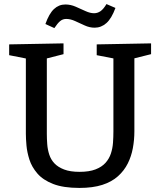

<svg xmlns="http://www.w3.org/2000/svg" viewBox="-20 -913 787 943"><path d="M455 -695 722 -700V-647L626 -623L640 -649V-268Q640 -226 632.5 -185.5Q625 -145 607.5 -110Q590 -75 559.5 -47.5Q529 -20 482.5 -5Q436 10 370 10Q291 10 241 -9.5Q191 -29 163.5 -61Q136 -93 124.5 -129Q113 -165 110 -198.5Q107 -232 107 -256V-648L121 -623L25 -642V-695L292 -700V-647L198 -623L210 -648V-256Q210 -231 212 -204.5Q214 -178 222 -153.5Q230 -129 247.5 -110.5Q265 -92 295 -80.5Q325 -69 371 -69Q418 -69 449 -81Q480 -93 498 -113Q516 -133 524.5 -158.5Q533 -184 535 -212Q537 -240 537 -268V-649L548 -624L455 -642ZM247 -775 203 -795Q221 -846 245 -868.5Q269 -891 301 -891Q327 -891 352 -880Q377 -869 400 -858.5Q423 -848 442 -848Q459 -848 473.5 -858Q488 -868 503 -893L547 -874Q528 -822 502.5 -799.5Q477 -777 445 -777Q420 -777 396 -788Q372 -799 349 -809.5Q326 -820 305 -820Q288 -820 275 -809Q262 -798 247 -775Z"/></svg>

Font: Bitter Thin Medium
Style: Regular
Weight: 500
Version: Version 3.021